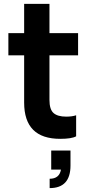

<svg xmlns="http://www.w3.org/2000/svg" viewBox="-20 -700 461 986"><path d="M23 0ZM235 266V218Q285 218 293 171H243V73H342V150Q342 266 235 266ZM289 13Q104 13 104 -173V-416H23V-530H104V-680H234V-530H381V-416H234V-187Q234 -138 255 -119.5Q276 -101 320 -101Q350 -101 371 -108V0Q348 13 289 13Z"/></svg>

Font: Tanohe Sans SemiBold
Style: Regular
Weight: 600
Designer: Village Type and Design LLC & Cristiano Sobral
Foundry: Cooper Hewitt Smithsonian Design Museum
Version: Version 1.00;September 29, 2021;FontCreator 13.0.0.2655 64-b